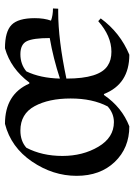

<svg xmlns="http://www.w3.org/2000/svg" viewBox="96 -621 540 772"><g transform="rotate(-90 366.0 -235.0)"><path d="M254 -485Q373 -485 416 -387H420Q476 -462 558 -485Q625 -485 652 -458.5Q679 -432 679 -365Q679 -327 669 -300Q690 -292 718 -292L717 -271Q711 -271 704 -271Q592 -271 436 -238Q436 -105 488 -72Q510 -57 544 -57Q607 -57 667 -110L678 -100Q621 -22 532 15Q414 15 374 -87H370Q321 -15 244 15Q157 15 101 -43.5Q45 -102 45 -197Q45 -292 102.5 -376.5Q160 -461 254 -485ZM227 -423Q185 -423 158 -399Q125 -336 125 -254Q125 -172 162 -109.5Q199 -47 261 -47Q296 -47 324 -72Q356 -133 356 -221Q356 -309 325 -366Q294 -423 227 -423ZM465 -399Q438 -343 436 -264Q518 -291 599 -305Q599 -371 586.5 -397Q574 -423 534 -423Q494 -423 465 -399Z"/></g></svg>

Font: Almendra
Style: Regular
Weight: 400
Designer: Ana Sanfelippo
Foundry: Ana Sanfelippo
Version: Version 1.004